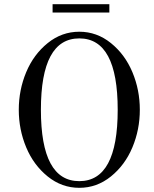

<svg xmlns="http://www.w3.org/2000/svg" viewBox="-20 -882 740 920"><path d="M232 -862H504V-822H232ZM360 18Q276 18 208.5 -36.5Q141 -91 105.5 -176Q70 -261 70 -356Q70 -451 105.5 -536Q141 -621 208.5 -675.5Q276 -730 360 -730Q444 -730 511.5 -675.5Q579 -621 614.5 -536Q650 -451 650 -356Q650 -261 614.5 -176Q579 -91 511.5 -36.5Q444 18 360 18ZM360 -14Q544 -14 544 -356Q544 -698 360 -698Q176 -698 176 -356Q176 -14 360 -14Z"/></svg>

Font: Old Standard TT
Style: Regular
Weight: 400
Designer: Alexey Kryukov <alexios@thessalonica.org.ru>
Version: Version 1.0